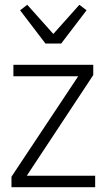

<svg xmlns="http://www.w3.org/2000/svg" viewBox="-20 -783 444 803"><path d="M28 0V-44L307 -464H36V-512H370V-469L92 -48H378V0ZM170 -601 64 -740 94 -763 203 -641 312 -763 342 -740 236 -601Z"/></svg>

Font: IBM Plex Sans Cond Light
Style: Regular
Weight: 300
Width: 3
Designer: Mike Abbink, Paul van der Laan, Pieter van Rosmalen
Foundry: Bold Monday
Version: Version 1.3